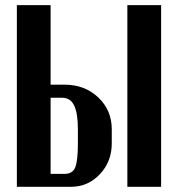

<svg xmlns="http://www.w3.org/2000/svg" viewBox="-20 -719 685 739"><path d="M174.8 -393.1H229Q306.2 -393.1 358.2 -344Q410.2 -294.9 410.2 -221.2V-167Q410.2 -97.2 364.5 -48.6Q318.8 0 252.9 0H44.9V-699.2H174.8ZM470.2 -699.2H600.1V0H470.2ZM279.8 -168V-220.2Q279.8 -284.2 265.1 -313.5Q250.5 -342.8 219.2 -342.8H174.8V-49.8H229Q258.8 -49.8 269.3 -74.2Q279.8 -98.6 279.8 -168Z"/></svg>

Font: Moniqa Black Paragraph
Style: Regular
Weight: 900
Designer: Rajesh Rajput
Foundry: Rajesh Rajput
Version: Version 1.000